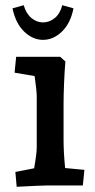

<svg xmlns="http://www.w3.org/2000/svg" viewBox="-20 -712 366 737"><path d="M39 -52 111 -66Q121 -122 121 -146V-343Q121 -362 113 -420L36 -433L42 -494H211L231 -476Q228 -442 226 -394.5Q224 -347 224 -313V-176Q224 -127 230 -67L304 -60L298 0H158Q139 0 44 5ZM145 -626Q170 -626 190.5 -643Q211 -660 219 -692L262 -680Q251 -623 218 -591Q185 -559 145 -559Q106 -559 73 -590.5Q40 -622 28 -680L71 -692Q80 -660 100.5 -643Q121 -626 145 -626Z"/></svg>

Font: Andada Pro SemiBold
Style: Regular
Weight: 600
Designer: Carolina Giovagnoli
Foundry: Huerta Tipografica
Version: Version 3.005